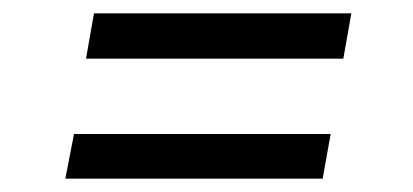

<svg xmlns="http://www.w3.org/2000/svg" viewBox="-20 -385 619 288"><path d="M121 -365H507L495 -297H109ZM91 -184H476L464 -117H78Z"/></svg>

Font: Grenze Medium
Style: Italic
Weight: 500
Italic angle: -10°
Designer: Renata Polastri
Foundry: Omnibus-Type
Version: Version 1.002; ttfautohint (v1.8)